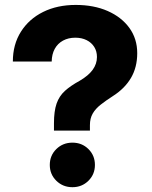

<svg xmlns="http://www.w3.org/2000/svg" viewBox="-20 -758 624 787"><path d="M201.2 -222.7V-252.9Q201.2 -302.2 211.9 -333.3Q222.7 -364.3 246.1 -385.5Q269.5 -406.7 307.1 -427.2Q342.3 -447.8 359.9 -471.9Q377.4 -496.1 377.4 -524.4Q377.4 -547.9 366.2 -565.7Q355 -583.5 335 -593.5Q314.9 -603.5 288.6 -603.5Q260.3 -603.5 238.3 -591.6Q216.3 -579.6 204.3 -557.6Q192.4 -535.6 191.9 -505.9H32.7Q32.7 -575.7 65.7 -627.9Q98.6 -680.2 156.7 -709Q214.8 -737.8 290.5 -737.8Q364.7 -737.8 421.4 -712.9Q478 -688 510.3 -643.6Q542.5 -599.1 542.5 -540Q542.5 -482.4 517.1 -439Q491.7 -395.5 443.4 -364.7Q414.6 -346.2 393.1 -329.3Q371.6 -312.5 360.1 -292.7Q348.6 -272.9 348.6 -245.1V-222.7ZM276.9 9.3Q237.8 9.3 210.9 -17.1Q184.1 -43.5 184.1 -82Q184.1 -120.6 210.9 -147Q237.8 -173.3 276.9 -173.3Q315.9 -173.3 342.5 -147Q369.1 -120.6 369.1 -82Q369.1 -43.5 342.5 -17.1Q315.9 9.3 276.9 9.3Z"/></svg>

Font: Inter 28pt ExtraBold
Style: Regular
Weight: 800
Designer: Rasmus Andersson
Foundry: rsms
Version: Version 4.001;git-66647c0bb